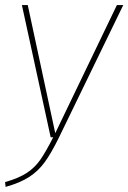

<svg xmlns="http://www.w3.org/2000/svg" viewBox="-26 -539 504 754"><path d="M205 2Q175 63 149.5 98Q124 133 88.5 156Q53 179 -4 195L-6 176Q47 161 78.5 140.5Q110 120 131.5 89.5Q153 59 183 0H173L60 -519H83L191 -16L433 -519H458Z"/></svg>

Font: FiraGO Thin
Style: Italic
Weight: 100
Italic angle: -8°
Designer: bBox Type GmbH
Foundry: bBox Type GmbH
Version: Version 1.001